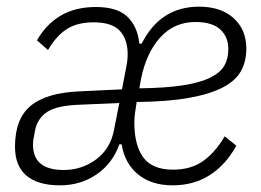

<svg xmlns="http://www.w3.org/2000/svg" viewBox="-20 -544 784 576"><path d="M171 -34Q225 -34 268 -65.5Q311 -97 322 -154L338 -235L223 -230Q152 -228 122 -208.5Q92 -189 85 -152Q81 -132 80 -124.5Q79 -117 79 -110Q79 -34 171 -34ZM566 -478Q503 -478 461 -432Q419 -386 403 -307L398 -279Q477 -280 528.5 -288Q580 -296 610.5 -311Q641 -326 653 -347Q665 -368 665 -397Q665 -433 641 -455.5Q617 -478 566 -478ZM160 12Q94 12 59.5 -17Q25 -46 25 -104Q25 -188 72.5 -227Q120 -266 220 -270L346 -276L358 -339Q363 -362 363 -381Q363 -426 339.5 -451.5Q316 -477 261 -477Q213 -477 181.5 -457.5Q150 -438 124 -394L91 -423Q118 -471 162 -497Q206 -523 268 -523Q332 -523 362.5 -493.5Q393 -464 398 -413H405Q461 -524 577 -524Q643 -524 681 -489.5Q719 -455 719 -398Q719 -360 703 -331Q687 -302 649 -282Q611 -262 547.5 -250.5Q484 -239 390 -238Q387 -220 385 -204.5Q383 -189 383 -177Q383 -108 410 -71.5Q437 -35 499 -35Q553 -35 589.5 -61Q626 -87 654 -135L689 -107Q657 -49 609 -18.5Q561 12 498 12Q434 12 394 -21Q354 -54 345 -111H338Q318 -54 270 -21Q222 12 160 12Z"/></svg>

Font: IBM Plex Sans Condensed Light
Style: Italic
Weight: 300
Width: 3
Italic angle: -11°
Designer: Mike Abbink, Paul van der Laan, Pieter van Rosmalen
Foundry: Bold Monday
Version: Version 1.3